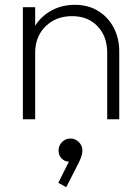

<svg xmlns="http://www.w3.org/2000/svg" viewBox="-20 -495 581 797"><path d="M75 0V-465H126V-388Q151 -428 194 -451.5Q237 -475 291 -475Q346 -475 387.5 -449.5Q429 -424 452 -380Q475 -336 475 -282V0H425V-276Q425 -344 385 -386Q345 -428 279 -428Q212 -428 169 -385.5Q126 -343 126 -276V0ZM255 282 222 264 266 176Q249 176 236 163Q223 150 223 130Q223 109 237.5 94.5Q252 80 273 80Q292 80 307 94.5Q322 109 322 130Q322 138 319 150Q316 162 307 180Z"/></svg>

Font: Outfit ExtraLight
Style: Regular
Weight: 200
Designer: Rodrigo Fuenzalida
Foundry: fragTYPE
Version: Version 1.100; ttfautohint (v1.8.4.7-5d5b);gftools[0.9.27]